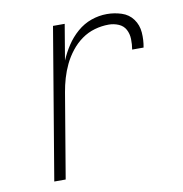

<svg xmlns="http://www.w3.org/2000/svg" viewBox="-66 -600 632 663"><g transform="rotate(-10 250.0 -269.0)"><path d="M72 0 161 -530H202L181 -405Q192 -431 208 -455.5Q224 -480 246.5 -499.5Q269 -519 296 -528.5Q323 -538 351 -538Q377 -538 402 -530Q427 -522 442 -501.5Q457 -481 459 -454.5Q461 -428 456 -402H416Q419 -420 418.5 -438.5Q418 -457 410 -472Q402 -487 385.5 -494Q369 -501 351 -501Q326 -501 301.5 -494Q277 -487 256 -472Q235 -457 218.5 -436Q202 -415 191 -392Q180 -369 173 -345Q166 -321 162 -297L112 0Z"/></g></svg>

Font: iosevka_custom_sans_ss08 XLt
Style: Italic
Weight: 200
Italic angle: -10°
Designer: Belleve Invis
Foundry: Belleve Invis
Version: Version 10.3.0; ttfautohint (v1.8.3)